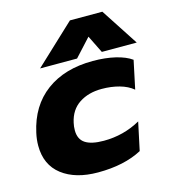

<svg xmlns="http://www.w3.org/2000/svg" viewBox="-108 -794 804 898"><g transform="rotate(-15 294.0 -345.5)"><path d="M313 -706H470L588 -525H419L377 -610L299 -525H120ZM18 -178Q18 -208 25 -239Q52 -363 141 -429Q230 -495 367 -495Q427 -495 475.5 -483.5Q524 -472 553 -451L524 -314Q498 -336 458.5 -347Q419 -358 373 -358Q309 -358 264 -328.5Q219 -299 206 -239Q202 -222 202 -203Q202 -160 231.5 -140.5Q261 -121 321 -121Q417 -121 499 -167L470 -31Q384 15 257 15Q148 15 83 -35Q18 -85 18 -178Z"/></g></svg>

Font: Prompt
Style: Bold Italic
Weight: 700
Italic angle: -12°
Designer: Katatrad Team
Foundry: CadsonDemak
Version: Version 1.001